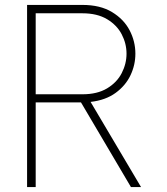

<svg xmlns="http://www.w3.org/2000/svg" viewBox="-20 -760 679 780"><path d="M90 0V-740H315Q387 -740 435 -711Q483 -682 506.5 -637Q530 -592 530 -542Q530 -496 510 -454Q490 -412 449.5 -382.5Q409 -353 348 -346L553 0H512L309 -344H125V0ZM315 -706H125V-377H315Q375 -377 415 -401Q455 -425 474.5 -463Q494 -501 494 -542Q494 -583 474.5 -620.5Q455 -658 415 -682Q375 -706 315 -706Z"/></svg>

Font: Be Vietnam Pro Thin
Style: Regular
Weight: 100
Designer: Lam Bao, Tony Le, Vietanh Nguyen
Foundry: Yellow Type Foundry
Version: Version 1.002; ttfautohint (v1.8.3)